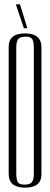

<svg xmlns="http://www.w3.org/2000/svg" viewBox="-20 -860 232 885"><path d="M171 -57Q171 5 95.5 5Q20 5 20 -59V-644Q20 -706 95.5 -706Q171 -706 171 -642ZM136 -638Q136 -668 129 -679.5Q122 -691 98 -691Q74 -691 64.5 -680.5Q55 -670 55 -641V-62Q55 -33 62 -21Q69 -9 93 -9Q117 -9 126.5 -20Q136 -31 136 -60ZM72 -840 106 -730H90L53 -840Z"/></svg>

Font: Dorsa
Style: Regular
Weight: 400
Version: Version 1.002